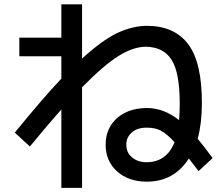

<svg xmlns="http://www.w3.org/2000/svg" viewBox="-20 -826 1040 906"><path d="M71.3 -648.4H269.5V-805.7H367.2V-549.8Q461.9 -635.7 532.2 -669.9Q606.4 -704.1 672.9 -704.1Q803.7 -704.1 869.1 -616.2Q933.6 -528.3 932.6 -336.9Q932.6 -246.1 913.1 -170.9Q934.6 -145.5 983.4 -80.1L917 -18.6Q908.2 -30.3 890.6 -52.7Q873 -75.2 871.1 -78.1Q800.8 31.2 672.9 31.2Q586.9 31.2 532.7 -17.1Q478.5 -65.4 478.5 -143.1Q478.5 -220.7 532.2 -268.6Q585 -315.4 672.9 -316.4Q752.9 -316.4 825.2 -258.8Q828.1 -294.9 828.1 -336.9Q828.1 -483.4 790 -543Q752 -604.5 668 -605.5Q611.3 -605.5 542 -563.5Q471.7 -520.5 367.2 -414.1V60.5H269.5V-309.6Q218.8 -252.9 121.1 -134.8L49.8 -200.2Q177.7 -357.4 269.5 -455.1V-560.5H71.3ZM803.7 -155.3Q765.6 -196.3 736.3 -210.9Q710 -223.6 672.9 -223.6Q627 -223.6 602.5 -201.2Q575.2 -177.7 576.2 -142.6Q576.2 -105.5 602.5 -84Q628.9 -60.5 672.9 -60.5Q766.6 -61.5 803.7 -155.3Z"/></svg>

Font: RobotoJAA
Style: Medium
Weight: 500
Version: Version 2.05; 2016-11-05